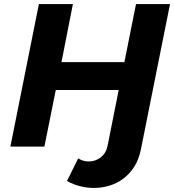

<svg xmlns="http://www.w3.org/2000/svg" viewBox="-20 -720 855 943"><path d="M364 58Q388 73 416 73Q448 73 474 53.5Q500 34 508 -2L563 -278H254L198 0H31L171 -700H338L282 -415H591L648 -700H815L672 14Q662 63 639.5 98.5Q617 134 585.5 157.5Q554 181 517 192Q480 203 441 203Q371 203 309 169Z"/></svg>

Font: Argentum Sans SemiBold
Style: Italic
Weight: 600
Italic angle: -11°
Designer: Julieta Ulanovsky (font), Cristiano Sobral (main changes and remaster)
Foundry: Julieta Ulanovsky (font), Cristiano Sobral (main changes and remaster)
Version: Version 2.007;June 15, 2022;FontCreator 14.0.0.2814 64-bit; 